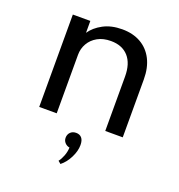

<svg xmlns="http://www.w3.org/2000/svg" viewBox="-137 -643 933 1000"><g transform="rotate(20 329.0 -143.0)"><path d="M102.5 0V-512H199.5V-446Q223 -481 267 -504.5Q311 -528 371.5 -528Q431 -528 474.5 -503.2Q518 -478.5 541.8 -432Q565.5 -385.5 565.5 -321V0H468.5V-301.5Q468.5 -373.5 434 -412Q399.5 -450.5 337 -450.5Q294 -450.5 263.2 -433.2Q232.5 -416 216 -387.2Q199.5 -358.5 199.5 -324.5V0ZM308 241.5 293 229Q304.5 214.5 313.2 192Q322 169.5 323 145Q307.5 142.5 297 131Q286.5 119.5 286.5 103.5Q286.5 85 298.5 73Q310.5 61 330 61Q350 61 361.2 74Q372.5 87 372.5 113.5Q372.5 146.5 354.2 183Q336 219.5 308 241.5Z"/></g></svg>

Font: Spartan Thin Medium
Style: Regular
Weight: 500
Version: Version 1.004